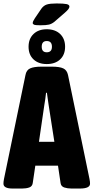

<svg xmlns="http://www.w3.org/2000/svg" viewBox="-25 -1087 540 1109"><path d="M48 2Q-5 2 -5 -26Q-5 -31 -4.5 -37Q-4 -43 -2 -53L122 -653Q127 -682 149 -692Q171 -702 214 -702H275Q319 -702 340.5 -692Q362 -682 368 -653L492 -53Q494 -43 494.5 -37Q495 -31 495 -26Q495 2 436 2H388Q365 2 346.5 -4Q328 -10 325 -29L310 -130H179L164 -29Q161 -10 143.5 -4Q126 2 103 2ZM231 -480 200 -268H289L256 -480Q254 -496 251 -514.5Q248 -533 246 -551H241Q239 -533 236.5 -514.5Q234 -496 231 -480ZM245 -717Q197 -717 168.5 -744Q140 -771 140 -817Q140 -863 168.5 -890.5Q197 -918 245 -918Q294 -918 322.5 -890.5Q351 -863 351 -817Q351 -771 322.5 -744Q294 -717 245 -717ZM245 -785Q275 -785 275 -817Q275 -850 245 -850Q216 -850 216 -817Q216 -785 245 -785ZM208 -941Q179 -941 171.5 -944.5Q164 -948 164 -954Q164 -963 176 -981L214 -1037Q227 -1055 245.5 -1061Q264 -1067 302 -1067Q342 -1067 359 -1063.5Q376 -1060 376 -1049Q376 -1043 370.5 -1035Q365 -1027 349 -1013L289 -961Q274 -949 258 -945Q242 -941 208 -941Z"/></svg>

Font: Asap Condensed ExtraBold
Style: Regular
Weight: 800
Width: 3
Designer: Pablo Cosgaya
Foundry: Omnibus-Type
Version: Version 3.001; ttfautohint (v1.8.4.7-5d5b)